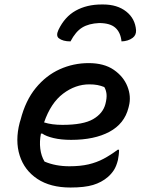

<svg xmlns="http://www.w3.org/2000/svg" viewBox="-20 -827 640 858"><path d="M423 -724Q377 -722 347.5 -704Q318 -686 295 -642Q261 -642 243 -656Q229 -667 241 -693Q269 -752 318.5 -779.5Q368 -807 434 -807H441Q504 -807 544 -775.5Q584 -744 588 -692Q589 -670 573 -658Q553 -643 523 -642Q519 -682 495.5 -703Q472 -724 423 -724ZM376 -545Q445 -545 488.5 -515Q532 -485 549.5 -440.5Q567 -396 556 -353L554 -345Q536 -274 469 -238Q402 -202 298 -202Q253 -202 219.5 -210Q186 -218 169 -230H163Q156 -195 160 -162.5Q164 -130 179 -105Q228 -84 290 -84Q339 -84 375.5 -92.5Q412 -101 443 -117.5Q474 -134 506 -158H512Q512 -145 510.5 -134Q509 -123 507 -112Q500 -84 489 -67Q478 -50 462 -36Q434 -12 396 -0.5Q358 11 295 11Q205 11 147 -27.5Q89 -66 68 -132Q47 -198 68 -279L72 -292Q94 -378 140 -434Q186 -490 247 -517.5Q308 -545 376 -545ZM379 -450Q317 -450 262 -408.5Q207 -367 177 -280Q211 -269 259 -269Q352 -269 396 -294.5Q440 -320 451 -362Q458 -389 456 -407Q454 -425 446 -438Q431 -444 415.5 -447Q400 -450 379 -450Z"/></svg>

Font: Recursive Mn Csl St Med
Style: Italic
Weight: 500
Italic angle: -15°
Monospace: yes
Version: Version 1.079;hotconv 1.0.112;makeotfexe 2.5.65598; ttfautoh